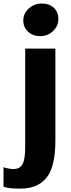

<svg xmlns="http://www.w3.org/2000/svg" viewBox="-65 -835 408 1102"><path d="M-44.9 236.3V124.5Q-38.6 127.9 -19.5 131.6Q-0.5 135.3 12.2 135.3Q49.3 135.3 64.5 106.9Q79.6 78.6 79.6 9.3V-556.2H252.9V-30.3Q252.9 48.8 239.3 103.8Q225.6 158.7 198 189.7Q170.4 220.7 134.3 234.1Q98.1 247.6 48.3 247.6Q-17.1 247.6 -44.9 236.3ZM166 -627.4Q124 -627.4 96.4 -652.8Q68.8 -678.2 68.8 -717.8Q68.8 -757.8 100.3 -786.4Q131.8 -814.9 174.3 -814.9Q217.8 -814.9 243.9 -790.3Q270 -765.6 270 -725.6Q270 -685.5 239.3 -656.5Q208.5 -627.4 166 -627.4Z"/></svg>

Font: HaufeMerriweatherSans
Style: Bold
Weight: 700
Designer: Eben Sorkin
Foundry: Eben Sorkin
Version: Version 1.56